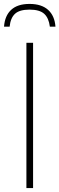

<svg xmlns="http://www.w3.org/2000/svg" viewBox="-46 -958 302 978"><path d="M88.5 0V-740H122.5V0ZM-25.5 -822Q-21.5 -878 11 -908Q43.5 -938 104.5 -938Q165.5 -938 199 -907.8Q232.5 -877.5 236.5 -822H208Q202.5 -866.5 179 -887.8Q155.5 -909 104.5 -909Q53.5 -909 30.5 -887.8Q7.5 -866.5 3 -822Z"/></svg>

Font: Encode Sans SemiCondensed SemiCondensed Thin
Style: Regular
Weight: 100
Width: 4
Designer: Multiple Designers
Foundry: Impallari Type
Version: Version 3.000; ttfautohint (v1.8.3) -l 8 -r 50 -G 200 -x 14 